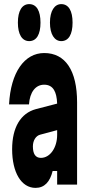

<svg xmlns="http://www.w3.org/2000/svg" viewBox="-20 -898 440 934"><path d="M258 -66V0H355V-400C355 -555 298 -640 195 -640C99 -640 32 -546 24 -390H121C125 -450 153 -486 195 -486C217 -486 233 -477 243 -460C252 -445 257 -423 258 -394L154 -367C81 -347 39 -279 39 -172C39 -60 83 16 153 16C196 16 223 -13 236 -66ZM258 -242C258 -180 224 -130 179 -130C152 -130 140 -150 140 -186C140 -215 155 -238 176 -243L258 -265ZM122 -698C158 -698 177 -731 177 -788C177 -845 158 -878 122 -878C87 -878 67 -845 67 -788C67 -731 87 -698 122 -698ZM278 -698C314 -698 333 -731 333 -788C333 -845 314 -878 278 -878C245 -878 223 -845 223 -788C223 -731 245 -698 278 -698Z"/></svg>

Font: Yard Headline
Style: Regular
Weight: 400
Monospace: yes
Designer: Roman Shamin
Foundry: Evil Martians
Version: Version 1.000